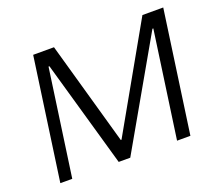

<svg xmlns="http://www.w3.org/2000/svg" viewBox="-115 -850 1161 1014"><g transform="rotate(-20 465.5 -343.0)"><path d="M440 -105H444L773 -686H890L793 0H718L803 -600H798L455 0H390L219 -600H214L129 0H62L159 -686H276Z"/></g></svg>

Font: Chivo Light Italic
Style: Regular
Weight: 300
Italic angle: -8.05°
Designer: Hector Gatti
Foundry: Omnibus-Type
Version: Version 1.007